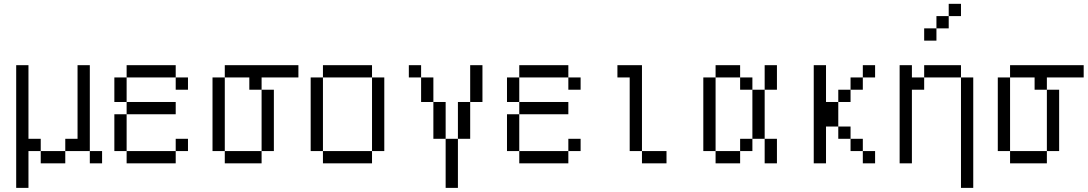

<svg xmlns="http://www.w3.org/2000/svg" viewBox="-20 -832 5540 978"><path d="M125 -125H187.5V-62.5H125V125H62.5V-500H125ZM187.5 -62.5H312.5V0H187.5ZM312.5 -125H375V-500H437.5V-62.5H312.5ZM437.5 -62.5H500V0H437.5Z M875 -437.5H625V-500H875ZM562.5 -250H625V-62.5H562.5ZM562.5 -437.5H625V-312.5H562.5ZM625 -62.5H875V0H625ZM625 -312.5H875V-250H625ZM875 -125H937.5V-62.5H875ZM875 -437.5H937.5V-375H875Z M1500 -437.5H1312.5V-375H1250V-437.5H1125V-500H1500ZM1062.5 -437.5H1125V-62.5H1062.5ZM1125 -62.5H1312.5V0H1125ZM1312.5 -375H1375V-62.5H1312.5Z M1875 -437.5H1625V-500H1875ZM1562.5 -437.5H1625V-62.5H1562.5ZM1625 -62.5H1875V0H1625ZM1875 -437.5H1937.5V-62.5H1875Z M2125 -437.5H2062.5V-500H2125ZM2125 -437.5H2187.5V-312.5H2125ZM2187.5 -312.5H2250V-125H2187.5ZM2250 -125H2312.5V125H2250ZM2312.5 -312.5H2375V-125H2312.5ZM2375 -500H2437.5V-312.5H2375Z M2875 -437.5H2625V-500H2875ZM2562.5 -250H2625V-62.5H2562.5ZM2562.5 -437.5H2625V-312.5H2562.5ZM2625 -62.5H2875V0H2625ZM2625 -312.5H2875V-250H2625ZM2875 -125H2937.5V-62.5H2875ZM2875 -437.5H2937.5V-375H2875Z M3250 -62.5H3187.5V-437.5H3125V-500H3250ZM3250 -62.5H3375V0H3250Z M3750 -437.5H3625V-500H3750ZM3562.5 -437.5H3625V-62.5H3562.5ZM3625 -62.5H3750V0H3625ZM3750 -125H3812.5V-62.5H3750ZM3750 -437.5H3812.5V-375H3750ZM3812.5 -375H3875V-125H3812.5ZM3875 -125H3937.5V0H3875ZM3875 -500H3937.5V-375H3875Z M4187.5 -312.5H4250V-187.5H4187.5V0H4125V-500H4187.5ZM4250 -187.5H4312.5V-125H4250ZM4250 -375H4312.5V-312.5H4250ZM4312.5 -125H4375V-62.5H4312.5ZM4312.5 -437.5H4375V-375H4312.5ZM4375 -62.5H4437.5V0H4375ZM4375 -500H4437.5V-437.5H4375Z M4875 -750H4812.5V-812.5H4875ZM4562.5 -500H4625V-437.5H4687.5V-375H4625V0H4562.5ZM4687.5 -500H4875V-437.5H4687.5ZM4687.5 -687.5H4750V-625H4687.5ZM4750 -750H4812.5V-687.5H4750ZM4875 -437.5H4937.5V125H4875Z M5500 -437.5H5312.5V-375H5250V-437.5H5125V-500H5500ZM5062.5 -437.5H5125V-62.5H5062.5ZM5125 -62.5H5312.5V0H5125ZM5312.5 -375H5375V-62.5H5312.5Z"/></svg>

Font: 寒蝉点阵体 16px
Style: Regular
Weight: 400
Designer: Designed by Warren2060
Foundry: ChillType
Version: Version 1.000